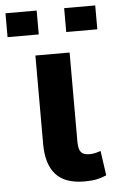

<svg xmlns="http://www.w3.org/2000/svg" viewBox="-95 -751 479 797"><g transform="rotate(-5 145.0 -352.0)"><path d="M332.5 -614H203V-713.5H332.5ZM88.5 -614H-41.5V-713.5H88.5ZM225 10.5Q143.5 10.5 105.2 -32.5Q67 -75.5 67 -158.5V-528H209.5V-156.5Q209.5 -125.5 219.8 -113Q230 -100.5 254 -100.5Q268 -100.5 276.8 -102.5Q285.5 -104.5 302 -109.5L316.5 -7Q294.5 2.5 273.8 6.5Q253 10.5 225 10.5Z"/></g></svg>

Font: Roberto Sans
Style: Bold
Weight: 700
Designer: Google (font) & Cristiano Sobral (main changes)
Version: Version 1.000;October 12, 2021;FontCreator 14.0.0.2814 64-bi